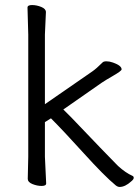

<svg xmlns="http://www.w3.org/2000/svg" viewBox="-20 -727 550 761"><path d="M454 14Q447 14 439 8Q394 -29 312.5 -119Q231 -209 182 -258L158 -243V-106L163 0Q163 10 145 10Q127 10 108.5 2.5Q90 -5 90 -18L92 -106V-590L89 -697Q89 -707 107 -707Q125 -707 143.5 -699.5Q162 -692 162 -679L158 -590V-314L346 -444Q362 -455 386 -479Q390 -484 402 -484Q414 -484 428 -479Q462 -467 462 -452Q462 -446 429 -427Q396 -408 383 -399L231 -293Q260 -265 298.5 -224Q337 -183 377 -142Q417 -101 448 -69Q478 -42 505 -30Q510 -28 510 -22Q510 -16 500 -8Q476 14 454 14Z"/></svg>

Font: LXGW WenKai TC
Style: Regular
Weight: 400
Designer: LXGW / Fontworks Inc.
Foundry: LXGW / Fontworks Inc.
Version: Version 1.330